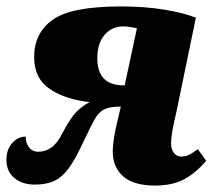

<svg xmlns="http://www.w3.org/2000/svg" viewBox="-21 -566 666 596"><path d="M329 -96Q329 -123 338 -166L354 -235H350Q319 -235 302.5 -226.5Q286 -218 274.5 -198.5Q263 -179 238 -126Q213 -72 193 -44.5Q173 -17 148.5 -5Q124 7 87 7Q48 7 23.5 -13.5Q-1 -34 -1 -70Q-1 -102 17 -122Q35 -142 59 -142Q58 -124 68.5 -109.5Q79 -95 98 -95Q120 -95 138.5 -108Q157 -121 173 -153Q197 -199 215.5 -218Q234 -237 257 -249Q183 -257 134 -289.5Q85 -322 85 -389Q85 -464 143 -505Q201 -546 354 -546Q429 -546 489.5 -536Q550 -526 587 -511L526 -216Q510 -150 510 -121Q510 -102 519 -91Q528 -80 541 -80Q555 -80 566 -85.5Q577 -91 593 -103L619 -67Q589 -31 552.5 -10.5Q516 10 460 10Q394 10 361.5 -18.5Q329 -47 329 -96ZM366 -301 404 -478Q380 -484 361 -484Q326 -484 303.5 -457.5Q281 -431 281 -385Q281 -301 363 -301Z"/></svg>

Font: Noto Serif NarrowBlack
Style: Italic
Weight: 900
Width: 4
Italic angle: -12°
Designer: Monotype Design Team
Foundry: Monotype Imaging Inc.
Version: Version 1.001